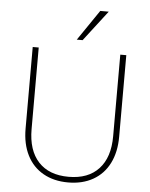

<svg xmlns="http://www.w3.org/2000/svg" viewBox="-62 -999 825 1058"><g transform="rotate(5 350.5 -470.5)"><path d="M354.5 -23.4Q462.9 -23.4 521.5 -86.9Q580.1 -150.4 580.1 -267.6V-718.8H613.3V-267.6Q613.3 -182.6 582 -120.6Q550.8 -58.6 492.2 -25.4Q433.6 7.8 354.5 7.8Q275.4 7.8 216.8 -25.4Q158.2 -58.6 127 -120.6Q95.7 -182.6 95.7 -267.6V-718.8H128.9V-267.6Q128.9 -150.4 187.5 -86.9Q246.1 -23.4 354.5 -23.4ZM449.2 -949.2H496.1L366.2 -780.3H334Z"/></g></svg>

Font: Min Sans VF VF
Style: Regular
Weight: 400
Designer: Jinseong-Kim, NotoSansCJK, Nunito
Foundry: Jinseong-Kim
Version: Version 1.420;Glyphs 3.1.2 (3151)